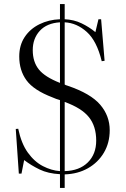

<svg xmlns="http://www.w3.org/2000/svg" viewBox="-20 -838 615 938"><path d="M273 80V13Q215 10 173.5 -10Q132 -30 98 -56L85 10H72L57 -208L69 -209Q84 -137 116 -92.5Q148 -48 189.5 -26.5Q231 -5 273 -2V-349Q263 -352 254 -355Q245 -358 237 -362Q145 -397 109.5 -445.5Q74 -494 74 -562Q74 -617 100.5 -657Q127 -697 172.5 -719.5Q218 -742 273 -744V-818H296V-744Q341 -742 378.5 -724Q416 -706 446 -681L461 -744H474L491 -541L477 -539Q453 -638 404 -682Q355 -726 296 -729V-425Q299 -423 302 -422Q305 -421 311 -419Q423 -381 469.5 -326.5Q516 -272 516 -202Q516 -140 487.5 -92Q459 -44 409.5 -16Q360 12 296 14V80ZM273 -433V-729Q209 -725 174.5 -687.5Q140 -650 140 -593Q140 -536 169.5 -499Q199 -462 273 -433ZM296 -2Q368 -4 409 -44.5Q450 -85 450 -151Q450 -221 414.5 -265.5Q379 -310 296 -340Z"/></svg>

Font: Literata 72pt Light
Style: Regular
Weight: 300
Designer: Latin by Veronika Burian and Jose Scaglione. Greek by Irene Vlachou. Cyrillic by Vera Evstafieva.
Foundry: TypeTogether
Version: Version 3.002